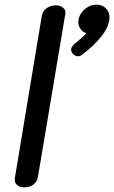

<svg xmlns="http://www.w3.org/2000/svg" viewBox="-20 -815 491 826"><path d="M44 -49 160 -748Q164 -768 181 -780Q198 -792 220 -792Q240 -792 252 -781.5Q264 -771 261 -755L143 -53Q139 -32 123 -20.5Q107 -9 85 -9Q64 -9 52.5 -20Q41 -31 44 -49ZM451 -741Q451 -704 419 -662Q387 -620 336 -582Q335 -581 329.5 -577Q324 -573 317 -573Q304 -573 295 -582Q286 -591 286 -602Q286 -608 289.5 -613Q293 -618 297 -623Q303 -628 321.5 -643.5Q340 -659 352 -673Q338 -675 327.5 -689Q317 -703 317 -719Q317 -749 341 -772Q365 -795 395 -795Q419 -795 435 -780Q451 -765 451 -741Z"/></svg>

Font: Mali Medium
Style: Italic
Weight: 500
Italic angle: -10°
Version: Version 1.000; ttfautohint (v1.6)